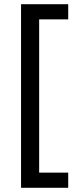

<svg xmlns="http://www.w3.org/2000/svg" viewBox="-20 -734 369 912"><path d="M304 158H80V-714H304V-642H166V86H304Z"/></svg>

Font: binaryvertical115
Style: Book
Weight: 400
Designer: Jelle Bosma - Monotype Design Team
Foundry: Monotype Imaging Inc.
Version: Version 2.003